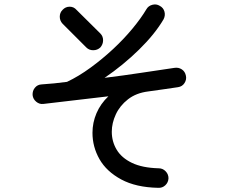

<svg xmlns="http://www.w3.org/2000/svg" viewBox="-20 -815 1040 883"><path d="M708 48.8Q605.5 46.9 537.6 10.3Q469.7 -26.4 437.5 -83Q405.3 -139.6 405.3 -204.1Q405.3 -251 423.8 -294.4Q442.4 -337.9 478.5 -372.1Q402.3 -363.3 324.2 -354Q246.1 -344.7 178.7 -336.9Q161.1 -335 146.5 -347.2Q131.8 -359.4 129.9 -377.9Q128.9 -397.5 140.6 -411.6Q152.3 -425.8 170.9 -426.8Q200.2 -428.7 229 -431.6Q257.8 -434.6 288.1 -438.5Q341.8 -463.9 396.5 -503.9Q451.2 -543.9 500.5 -589.8Q549.8 -635.7 589.4 -683.6Q628.9 -731.4 653.3 -772.5Q662.1 -788.1 680.7 -793Q699.2 -797.9 714.8 -788.1Q731.4 -779.3 736.3 -761.7Q741.2 -744.1 732.4 -726.6Q692.4 -658.2 619.6 -586.9Q546.9 -515.6 460.9 -457Q548.8 -467.8 631.8 -480.5Q714.8 -493.2 782.2 -502.9Q800.8 -505.9 815.9 -496.1Q831.1 -486.3 835 -466.8Q838.9 -449.2 828.6 -433.1Q818.4 -417 798.8 -414.1Q774.4 -410.2 738.8 -405.3Q703.1 -400.4 662.1 -394.5Q606.4 -387.7 568.8 -358.4Q531.2 -329.1 512.7 -289.1Q494.1 -249 494.1 -209Q494.1 -164.1 516.6 -126.5Q539.1 -88.9 586.9 -65.9Q634.8 -43 710 -41Q728.5 -41 741.7 -27.3Q754.9 -13.7 754.9 4.9Q753.9 24.4 740.2 37.1Q726.6 49.8 708 48.8ZM377 -596.7 267.6 -706.1Q254.9 -719.7 254.9 -738.3Q254.9 -756.8 267.6 -769.5Q281.2 -784.2 300.3 -784.2Q319.3 -784.2 332 -769.5L441.4 -661.1Q454.1 -648.4 454.1 -629.9Q454.1 -611.3 441.4 -596.7Q427.7 -584 408.7 -584Q389.6 -584 377 -596.7Z"/></svg>

Font: KTXP_ComRound
Style: Medium
Weight: 500
Version: Version 1.01;May 16, 2022;FontCreator 13.0.0.2683 64-bit